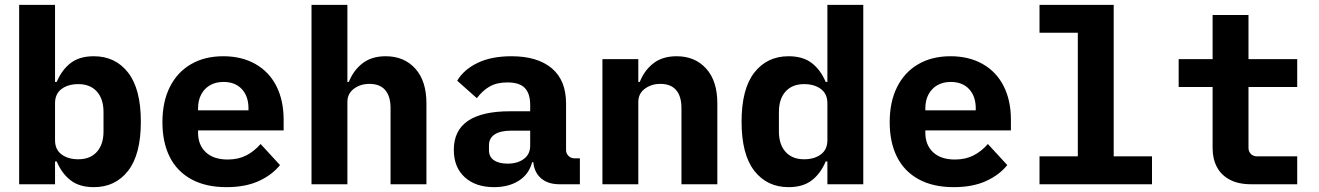

<svg xmlns="http://www.w3.org/2000/svg" viewBox="-20 -760 5440 792"><path d="M59 -740H207V-422H214Q235 -472 271.5 -500Q308 -528 367 -528Q456 -528 508.5 -460.5Q561 -393 561 -258Q561 -123 508.5 -55.5Q456 12 367 12Q308 12 271.5 -16Q235 -44 214 -94H207V0H59ZM407 -218V-298Q407 -352 379.5 -382.5Q352 -413 303 -413Q261 -413 234 -393Q207 -373 207 -334V-182Q207 -143 234 -123Q261 -103 303 -103Q352 -103 379.5 -133.5Q407 -164 407 -218Z M650 -256Q650 -340 680.5 -401Q711 -462 767.5 -495Q824 -528 901 -528Q977 -528 1033.5 -496Q1090 -464 1120 -405Q1150 -346 1150 -266V-222H797V-213Q797 -162 829 -132Q861 -102 919 -102Q963 -102 996 -119Q1029 -136 1055 -166L1135 -79Q1102 -38 1047 -13Q992 12 914 12Q829 12 769.5 -20.5Q710 -53 680 -113Q650 -173 650 -256ZM797 -313V-305H1005V-313Q1005 -363 977.5 -392.5Q950 -422 902 -422Q870 -422 846.5 -408.5Q823 -395 810 -370.5Q797 -346 797 -313Z M1265 -740H1413V-422H1419Q1438 -470 1475.5 -499Q1513 -528 1571 -528Q1647 -528 1693 -477Q1739 -426 1739 -334V0H1591V-314Q1591 -363 1569 -388.5Q1547 -414 1504 -414Q1467 -414 1440 -394Q1413 -374 1413 -339V0H1265Z M2287 0Q2241 0 2212.5 -24Q2184 -48 2180 -91H2175Q2162 -41 2120 -14.5Q2078 12 2018 12Q1942 12 1897 -29Q1852 -70 1852 -142Q1852 -301 2084 -301H2167V-327Q2167 -374 2145 -397Q2123 -420 2073 -420Q2029 -420 1999.5 -403Q1970 -386 1947 -355L1866 -427Q1893 -473 1950 -500.5Q2007 -528 2090 -528Q2197 -528 2256 -478.5Q2315 -429 2315 -333V-141Q2315 -127 2325 -117Q2335 -107 2349 -107H2372V0ZM2167 -159V-221H2088Q2044 -221 2020.5 -205.5Q1997 -190 1997 -160V-140Q1997 -113 2017.5 -99Q2038 -85 2074 -85Q2115 -85 2141 -104.5Q2167 -124 2167 -159Z M2465 0V-516H2613V-422H2619Q2638 -470 2675.5 -499Q2713 -528 2771 -528Q2847 -528 2893 -477Q2939 -426 2939 -334V0H2791V-314Q2791 -363 2769 -388.5Q2747 -414 2704 -414Q2667 -414 2640 -394Q2613 -374 2613 -339V0Z M3393 -94H3386Q3365 -44 3328.5 -16Q3292 12 3233 12Q3144 12 3091.5 -55.5Q3039 -123 3039 -258Q3039 -393 3091.5 -460.5Q3144 -528 3233 -528Q3292 -528 3328.5 -500Q3365 -472 3386 -422H3393V-740H3541V0H3393ZM3393 -182V-334Q3393 -373 3366 -393Q3339 -413 3297 -413Q3248 -413 3220.5 -382.5Q3193 -352 3193 -298V-218Q3193 -164 3220.5 -133.5Q3248 -103 3297 -103Q3339 -103 3366 -123Q3393 -143 3393 -182Z M3650 -256Q3650 -340 3680.5 -401Q3711 -462 3767.5 -495Q3824 -528 3901 -528Q3977 -528 4033.5 -496Q4090 -464 4120 -405Q4150 -346 4150 -266V-222H3797V-213Q3797 -162 3829 -132Q3861 -102 3919 -102Q3963 -102 3996 -119Q4029 -136 4055 -166L4135 -79Q4102 -38 4047 -13Q3992 12 3914 12Q3829 12 3769.5 -20.5Q3710 -53 3680 -113Q3650 -173 3650 -256ZM3797 -313V-305H4005V-313Q4005 -363 3977.5 -392.5Q3950 -422 3902 -422Q3870 -422 3846.5 -408.5Q3823 -395 3810 -370.5Q3797 -346 3797 -313Z M4268 -115H4426V-625H4268V-740H4574V-115H4732V0H4268Z M5130 -149Q5130 -140 5134.5 -132Q5139 -124 5147 -119.5Q5155 -115 5164 -115H5331V0H5140Q5088 0 5052.5 -19Q5017 -38 4999.5 -71.5Q4982 -105 4982 -149V-401H4842V-516H4982V-698H5130V-516H5331V-401H5130Z"/></svg>

Font: iA Writer Duo V
Style: Regular
Weight: 400
Designer: Mike Abbink, Paul van der Laan, Pieter van Rosmalen, Oliver Reichenstein
Foundry: Information Architects Inc.
Version: Version 2.000